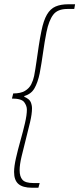

<svg xmlns="http://www.w3.org/2000/svg" viewBox="-20 -728 372 900"><path d="M130 152Q87 152 66.5 134.5Q46 117 46 78Q46 52 55 12.5Q64 -27 76 -69.5Q88 -112 97 -150.5Q106 -189 106 -214Q106 -232 93.5 -249Q81 -266 36 -266L42 -290Q77 -290 97 -302Q117 -314 126.5 -333Q136 -352 140 -372Q146 -404 151 -439.5Q156 -475 161.5 -511.5Q167 -548 174 -582Q184 -632 200 -659.5Q216 -687 240.5 -697.5Q265 -708 300 -708H332L328 -686H296Q250 -686 229.5 -659Q209 -632 198 -578Q189 -533 182 -482.5Q175 -432 166 -384Q157 -341 141.5 -314Q126 -287 94 -278V-274Q118 -264 124 -249.5Q130 -235 130 -220Q130 -194 121 -155.5Q112 -117 101 -74.5Q90 -32 81 6Q72 44 72 70Q72 100 85.5 115Q99 130 136 130H166L160 152Z"/></svg>

Font: Source Sans 3 VF
Style: Italic
Weight: 200
Italic angle: -11°
Designer: Paul D. Hunt
Foundry: Adobe Systems Incorporated
Version: Version 3.042;hotconv 1.0.118;makeotfexe 2.5.65603